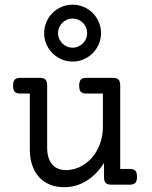

<svg xmlns="http://www.w3.org/2000/svg" viewBox="-20 -780 640 811"><path d="M527.8 -66.4Q544.4 -66.4 551.5 -59.1Q558.6 -51.8 558.6 -33.2Q558.6 -14.6 551.5 -7.3Q544.4 0 527.8 0H450.2Q433.6 0 426.5 -7.1Q419.4 -14.2 419.4 -32.7V-91.8Q387.2 -41.5 344.2 -15.4Q301.3 10.7 251 10.7Q217.3 10.7 190.4 -0.5Q163.6 -11.7 144.8 -32.2Q126 -52.7 116 -82.3Q106 -111.8 106 -148.4V-384.8H65.9Q49.3 -384.8 42.2 -392.1Q35.2 -399.4 35.2 -418Q35.2 -436.5 42.2 -443.8Q49.3 -451.2 65.9 -451.2H148.4Q165 -451.2 172.1 -443.8Q179.2 -436.5 179.2 -418V-155.8Q179.2 -134.8 184.1 -117.4Q189 -100.1 198.7 -87.6Q208.5 -75.2 223.4 -68.4Q238.3 -61.5 258.3 -61.5Q289.6 -61.5 317.9 -75.2Q346.2 -88.9 367.7 -113.3Q389.2 -137.7 401.9 -171.4Q414.6 -205.1 414.6 -245.1V-384.8H345.2Q328.6 -384.8 321.5 -392.1Q314.5 -399.4 314.5 -418Q314.5 -436.5 321.5 -443.8Q328.6 -451.2 345.2 -451.2H457Q473.6 -451.2 480.7 -443.8Q487.8 -436.5 487.8 -418V-66.4ZM166.5 -640.1Q166.5 -665 176 -687Q185.5 -709 201.7 -725.1Q217.8 -741.2 239.7 -750.7Q261.7 -760.3 286.6 -760.3Q311.5 -760.3 333.5 -750.7Q355.5 -741.2 371.6 -725.1Q387.7 -709 397.2 -687Q406.7 -665 406.7 -640.1Q406.7 -615.2 397.2 -593.3Q387.7 -571.3 371.6 -555.2Q355.5 -539.1 333.5 -529.5Q311.5 -520 286.6 -520Q261.7 -520 239.7 -529.5Q217.8 -539.1 201.7 -555.2Q185.5 -571.3 176 -593.3Q166.5 -615.2 166.5 -640.1ZM225.1 -640.1Q225.1 -627.4 230 -616.2Q234.9 -605 243.2 -596.7Q251.5 -588.4 262.7 -583.5Q273.9 -578.6 286.6 -578.6Q299.3 -578.6 310.5 -583.5Q321.8 -588.4 330.1 -596.7Q338.4 -605 343.3 -616.2Q348.1 -627.4 348.1 -640.1Q348.1 -652.8 343.3 -664.1Q338.4 -675.3 330.1 -683.6Q321.8 -691.9 310.5 -696.8Q299.3 -701.7 286.6 -701.7Q273.9 -701.7 262.7 -696.8Q251.5 -691.9 243.2 -683.6Q234.9 -675.3 230 -664.1Q225.1 -652.8 225.1 -640.1Z"/></svg>

Font: Courier Prime
Style: Regular
Weight: 400
Designer: Alan Dague-Greene
Foundry: Quote-Unquote Apps
Version: Version 1.203